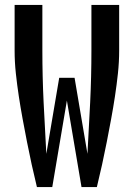

<svg xmlns="http://www.w3.org/2000/svg" viewBox="-20 -755 540 775"><path d="M129 0Q118 -45 108 -90.5Q98 -136 89 -182Q80 -228 71.5 -274Q63 -320 56 -366Q49 -412 44 -458.5Q39 -505 39 -551V-735H151V-551Q151 -447 156 -343Q161 -239 167 -134L219 -441H281L333 -134Q339 -239 344 -343Q349 -447 349 -551V-735H461V-551Q461 -505 456 -458.5Q451 -412 444 -366Q437 -320 428.5 -274Q420 -228 411 -182Q402 -136 392 -90.5Q382 -45 371 0H309L250 -349L191 0Z"/></svg>

Font: Iosevka Curly
Style: Bold
Weight: 700
Monospace: yes
Designer: Belleve Invis
Foundry: Belleve Invis
Version: Version 22.1.2; ttfautohint (v1.8.4)